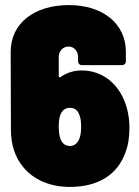

<svg xmlns="http://www.w3.org/2000/svg" viewBox="-20 -728 546 755"><path d="M466 -339C436 -405 379 -451 300 -451C271 -451 242 -442 218 -425C214 -423 211 -424 211 -429V-504C211 -527 227 -545 250 -545C271 -545 287 -527 287 -504V-487C287 -478 293 -472 302 -472H460C469 -472 475 -478 475 -487V-524C475 -636 383 -708 251 -708C114 -708 22 -636 22 -524L23 -217C23 -158 40 -108 72 -70C112 -22 175 7 255 7C366 7 442 -41 473 -128C484 -156 489 -189 489 -226C489 -266 481 -305 466 -339ZM293 -185C287 -168 275 -154 255 -154C235 -154 223 -166 217 -184C213 -197 211 -213 211 -230C211 -250 213 -270 221 -284C228 -296 238 -304 255 -304C273 -304 284 -295 290 -281C297 -268 299 -250 299 -229C299 -215 298 -199 293 -185Z"/></svg>

Font: Barlow Semi Condensed Black
Style: Regular
Weight: 900
Width: 4
Designer: Jeremy Tribby
Foundry: Tribby Type
Version: Version 1.408;PS 001.408;hotconv 1.0.88;makeotf.lib2.5.64775